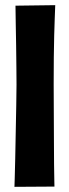

<svg xmlns="http://www.w3.org/2000/svg" viewBox="-20 -724 268 744"><path d="M40 -702 194 -704Q194 -704 193.5 -690Q193 -676 192 -650Q191 -624 190 -586.5Q189 -549 188.5 -501.5Q188 -454 188 -398Q188 -342 188.5 -285.5Q189 -229 189 -178Q189 -127 189.5 -87Q190 -47 190.5 -24Q191 -1 191 -1L36 0Q36 0 37 -31Q38 -62 39 -110.5Q40 -159 41 -213.5Q42 -268 43 -317Q44 -366 44 -396Q44 -424 43.5 -464Q43 -504 42.5 -548Q42 -592 41 -633Q40 -674 40 -702Z"/></svg>

Font: Truculenta Black
Style: Regular
Weight: 900
Version: Version 1.002